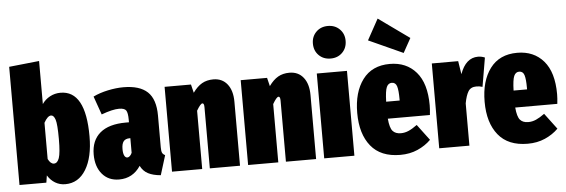

<svg xmlns="http://www.w3.org/2000/svg" viewBox="-53 -1014 3550 1204"><g transform="rotate(-5 1722.0 -412.0)"><path d="M491 -266Q491 -134 444 -57Q397 20 314 20Q279 20 250.5 3Q222 -14 203 -45L196 0H27V-744L217 -764V-493Q236 -521 266.5 -537.5Q297 -554 333 -554Q491 -554 491 -266ZM298 -266Q298 -359 288.5 -388Q279 -417 262 -417Q240 -417 217 -375V-147Q233 -115 254 -115Q276 -115 287 -146.5Q298 -178 298 -266Z M953 -107 915 16Q867 12 836 -4Q805 -20 788 -54Q739 20 653 20Q586 20 546.5 -26.5Q507 -73 507 -150Q507 -238 562.5 -285Q618 -332 725 -332H745V-347Q745 -392 734.5 -407Q724 -422 690 -422Q649 -422 579 -396L538 -512Q579 -532 631 -543Q683 -554 729 -554Q831 -554 880.5 -507.5Q930 -461 930 -358V-159Q930 -135 934.5 -124.5Q939 -114 953 -107ZM745 -140V-232H741Q714 -232 702 -216.5Q690 -201 690 -168Q690 -141 697 -127Q704 -113 716 -113Q724 -113 732 -120.5Q740 -128 745 -140Z M1415 -403V0H1225V-385Q1225 -410 1214 -410Q1202 -410 1177 -367V0H987V-534H1153L1166 -481Q1193 -519 1223.5 -536.5Q1254 -554 1295 -554Q1351 -554 1383 -513.5Q1415 -473 1415 -403Z M1894 -403V0H1704V-385Q1704 -410 1693 -410Q1681 -410 1656 -367V0H1466V-534H1632L1645 -481Q1672 -519 1702.5 -536.5Q1733 -554 1774 -554Q1830 -554 1862 -513.5Q1894 -473 1894 -403Z M2135 -534V0H1945V-534ZM2143 -723Q2143 -678 2114 -649Q2085 -620 2040 -620Q1995 -620 1966 -649Q1937 -678 1937 -723Q1937 -767 1966 -796Q1995 -825 2040 -825Q2085 -825 2114 -796Q2143 -767 2143 -723Z M2629 -213H2364Q2369 -155 2386.5 -135Q2404 -115 2438 -115Q2463 -115 2487 -125.5Q2511 -136 2541 -158L2616 -58Q2581 -23 2532 -1.5Q2483 20 2423 20Q2300 20 2238 -56.5Q2176 -133 2176 -265Q2176 -396 2235 -475Q2294 -554 2406 -554Q2510 -554 2571.5 -483Q2633 -412 2633 -274Q2633 -249 2629 -213ZM2448 -328Q2448 -385 2440 -410Q2432 -435 2408 -435Q2386 -435 2375.5 -411.5Q2365 -388 2363 -320H2448ZM2355 -844 2549 -705 2499 -615 2283 -713Z M3004 -542 2973 -360Q2955 -366 2935 -366Q2899 -366 2883.5 -340.5Q2868 -315 2859 -266V0H2669V-534H2835L2848 -451Q2884 -551 2961 -551Q2983 -551 3004 -542Z M3431 -213H3166Q3171 -155 3188.5 -135Q3206 -115 3240 -115Q3265 -115 3289 -125.5Q3313 -136 3343 -158L3418 -58Q3383 -23 3334 -1.5Q3285 20 3225 20Q3102 20 3040 -56.5Q2978 -133 2978 -265Q2978 -396 3037 -475Q3096 -554 3208 -554Q3312 -554 3373.5 -483Q3435 -412 3435 -274Q3435 -249 3431 -213ZM3250 -328Q3250 -385 3242 -410Q3234 -435 3210 -435Q3188 -435 3177.5 -411.5Q3167 -388 3165 -320H3250Z"/></g></svg>

Font: Fira Sans Extra Condensed Black
Style: Regular
Weight: 900
Width: 1
Designer: Carrois Corporate & Edenspiekermann AG
Foundry: Carrois Corporate GbR & Edenspiekermann AG
Version: Version 4.203